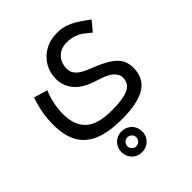

<svg xmlns="http://www.w3.org/2000/svg" viewBox="-214 -667 1028 1028"><g transform="rotate(-45 300.0 -153.0)"><path d="M29 -206Q29 -251 36.5 -293Q44 -335 59.5 -382L137.5 -359Q123.5 -327.5 115 -288Q106.5 -248.5 106.5 -208.5Q106.5 -124 153 -81Q199.5 -38 305.5 -38Q389 -38 430.5 -56.2Q472 -74.5 472 -122Q472 -146.5 448 -168.2Q424 -190 360.5 -209Q283.5 -232 248 -273.8Q212.5 -315.5 212.5 -370Q212.5 -414.5 234.2 -453.5Q256 -492.5 296.8 -516.2Q337.5 -540 391.5 -540Q424 -540 451.8 -531Q479.5 -522 501.5 -508.8Q523.5 -495.5 553.5 -473.5L573 -459.5L528 -405Q501.5 -427.5 485.5 -439Q469.5 -450.5 446 -458.8Q422.5 -467 391.5 -467Q360 -467 337.5 -453.5Q315 -440 303.5 -417.2Q292 -394.5 292 -367.5Q292 -343.5 305.5 -326.2Q319 -309 339 -298Q359 -287 388 -275.5Q447.5 -252.5 482.2 -230.5Q517 -208.5 533 -182Q549 -155.5 549 -119.5Q549 -39 489.8 -2.8Q430.5 33.5 312.5 33.5Q214.5 33.5 152.2 8.8Q90 -16 59.5 -68.8Q29 -121.5 29 -206ZM184 156Q184 134 194.2 116Q204.5 98 222.2 87.8Q240 77.5 262.5 77.5Q284.5 77.5 302.5 87.8Q320.5 98 330.8 116Q341 134 341 156Q341 178 330.8 196Q320.5 214 302.5 224.2Q284.5 234.5 262.5 234.5Q240 234.5 222.2 224.2Q204.5 214 194.2 196Q184 178 184 156ZM262.5 190Q276.5 190 286.5 180Q296.5 170 296.5 156Q296.5 142 286.5 132Q276.5 122 262.5 122Q248.5 122 238.5 132Q228.5 142 228.5 156Q228.5 170.5 238.5 180.2Q248.5 190 262.5 190Z"/></g></svg>

Font: JuliaMono Light
Style: Regular
Weight: 300
Monospace: yes
Designer: cormullion
Foundry: corm
Version: Version 0.054; ttfautohint (v1.8.4)